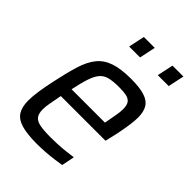

<svg xmlns="http://www.w3.org/2000/svg" viewBox="-207 -793 896 896"><g transform="rotate(45 240.5 -345.0)"><path d="M204 8Q140 8 102 -3Q64 -14 48 -39.5Q32 -65 32 -107Q32 -135 37.5 -171.5Q43 -208 53 -254Q68 -325 83.5 -375.5Q99 -426 124 -457.5Q149 -489 191 -503.5Q233 -518 300 -518Q357 -518 390 -507.5Q423 -497 437 -474Q451 -451 451 -413Q451 -397 448 -372Q445 -347 439.5 -317.5Q434 -288 426 -255L420 -229H125Q118 -194 113.5 -168.5Q109 -143 109 -125Q109 -98 120 -83.5Q131 -69 157 -64Q183 -59 227 -59Q247 -59 272 -60Q297 -61 322.5 -64Q348 -67 370 -70L357 -6Q339 -3 313 0.5Q287 4 258.5 6Q230 8 204 8ZM138 -287H358L361 -302Q366 -329 370 -352Q374 -375 374 -391Q374 -418 364.5 -430.5Q355 -443 336.5 -447Q318 -451 288 -451Q249 -451 225 -445Q201 -439 186 -422Q171 -405 160 -372.5Q149 -340 138 -287ZM376 -618 393 -698H465L448 -618ZM187 -618 204 -698H276L259 -618Z"/></g></svg>

Font: Saira SemiCondensed
Style: Italic
Weight: 400
Width: 4
Italic angle: -12°
Designer: Hector Gatti with collaboration of the Omnibus-Type team
Foundry: Omnibus-Type
Version: Version 1.101